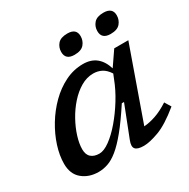

<svg xmlns="http://www.w3.org/2000/svg" viewBox="-161 -855 1001 1015"><g transform="rotate(-30 339.5 -347.5)"><path d="M384 -53 458 -242.5H444.5Q392 -162 351 -112Q310 -62 277 -35.2Q244 -8.5 215.2 1.2Q186.5 11 158 11Q99.5 11 59.8 -21.8Q20 -54.5 20 -117.5Q20 -168 38 -224Q56 -280 88.2 -333.2Q120.5 -386.5 164.2 -430Q208 -473.5 260.2 -499.2Q312.5 -525 369.5 -525Q418.5 -525 449.5 -499.8Q480.5 -474.5 495 -426.5L555 -514H641L486.5 -77.5Q520.5 -80 559 -93.2Q597.5 -106.5 640.5 -134.5L663.5 -96.5Q583.5 -31 526.5 -10Q469.5 11 434 11Q395.5 11 383 -3.8Q370.5 -18.5 384 -53ZM141.5 -136Q141.5 -103 159.8 -87Q178 -71 209.5 -71Q237.5 -71 274 -97.5Q310.5 -124 348.2 -168.2Q386 -212.5 419 -265.8Q452 -319 472.5 -373L484 -401.5Q465 -431 441.8 -442.8Q418.5 -454.5 391.5 -454.5Q352 -454.5 315 -432.8Q278 -411 246.5 -375.5Q215 -340 191.5 -297.5Q168 -255 154.8 -212.8Q141.5 -170.5 141.5 -136ZM357 -589Q302.5 -589 302.5 -637Q302.5 -665 320.2 -685.5Q338 -706 379 -706Q433.5 -706 433.5 -659Q433.5 -631 415.8 -610Q398 -589 357 -589ZM577.5 -589Q523 -589 523 -637Q523 -665 540.8 -685.5Q558.5 -706 599 -706Q654 -706 654 -659Q654 -631 636.2 -610Q618.5 -589 577.5 -589Z"/></g></svg>

Font: Newsreader 6pt Medium
Style: Italic
Weight: 500
Italic angle: -17°
Designer: Hugues Gentile
Foundry: Production Type
Version: Version 1.003; ttfautohint (v1.8.3)